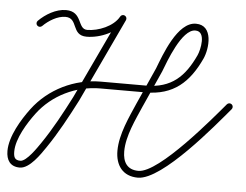

<svg xmlns="http://www.w3.org/2000/svg" viewBox="-50 -607 865 675"><g transform="rotate(5 382.5 -270.0)"><path d="M77.8 -489.8C77.8 -489.8 77.8 -489.8 77.8 -489.8C97.4 -509.4 128.2 -529 156.7 -529C203.7 -529 180.9 -466 236.7 -466C284.7 -466 345.5 -491.7 369.2 -535.3C372.4 -541.1 370.3 -548.4 364.5 -551.5C358.6 -554.7 351.3 -552.6 348.2 -546.7C348.2 -546.7 348.2 -546.7 348.2 -546.7C328.7 -511.1 275.8 -490 236.7 -490C200.9 -490 216.9 -553 156.7 -553C121.6 -553 85.1 -531 60.8 -506.7C56.1 -502 56.1 -494.4 60.8 -489.8C65.5 -485.1 73.1 -485.1 77.8 -489.8ZM363.8 -551.9C357.8 -554.7 350.7 -552.1 347.9 -546.1C301.5 -447.7 255.1 -349.3 208.7 -250.8C208.7 -250.8 208.8 -250.9 208.8 -251C208.9 -251.1 208.9 -251.2 208.9 -251.2C178.8 -192.6 147.4 -133.7 110.1 -79.3C99.4 -63.8 64.6 -11.2 42.7 -11.2C22.1 -11.2 18.6 -23.2 18.6 -42C18.6 -87.7 54.9 -145.4 81 -180.3C132.4 -249 215.2 -289 300.7 -289C353.7 -289 406.7 -289 459.7 -289C558.9 -289 613.1 -339.2 652.9 -424.9C670.2 -462.3 678 -545 616.3 -545C616.3 -545 616.3 -545 616.3 -545C616.4 -545 616.4 -545 616.4 -545C550.8 -545.8 508.5 -424.4 490.2 -377.3C490.2 -377.3 490.3 -377.4 490.4 -377.6C490.4 -377.7 490.5 -377.9 490.5 -377.9C471.4 -335.5 452.4 -293 433.4 -250.6C433.4 -250.6 433.4 -250.6 433.3 -250.5C433.3 -250.5 433.3 -250.5 433.3 -250.5C410.4 -197.5 379.7 -134.8 379.7 -76C379.7 -25.4 405.5 12 459.4 12C546 12 717.9 -198.5 767.2 -256.7C771.4 -261.8 770.8 -269.4 765.8 -273.6C760.7 -277.9 753.1 -277.3 748.8 -272.2C707 -222.8 532.5 -12 459.4 -12C419 -12 403.7 -38.7 403.7 -76C403.7 -130.9 434 -191.5 455.3 -241C455.3 -241 455.3 -240.9 455.3 -240.9C455.3 -240.8 455.3 -240.8 455.3 -240.8C474.3 -283.2 493.3 -325.6 512.4 -368C512.4 -368 512.4 -368.2 512.5 -368.3C512.6 -368.5 512.6 -368.6 512.6 -368.6C525.5 -401.8 567.9 -521.6 616.1 -521C616.1 -521 616.2 -521 616.2 -521C616.2 -521 616.3 -521 616.3 -521C655.4 -521 640.1 -454.5 631.1 -435.1C595.3 -357.8 549.4 -313 459.7 -313C406.7 -313 353.7 -313 300.7 -313C207.7 -313 117.7 -269.4 61.8 -194.7C32.3 -155.2 -5.4 -93.4 -5.4 -42C-5.4 -10 8.3 12.8 42.7 12.8C77.4 12.8 112.8 -40.8 129.9 -65.8C167.7 -121 199.7 -180.8 230.3 -240.2C230.3 -240.2 230.3 -240.3 230.4 -240.4C230.4 -240.5 230.5 -240.6 230.5 -240.6C276.8 -339 323.2 -437.5 369.6 -535.9C372.4 -541.9 369.8 -549 363.8 -551.9Z"/></g></svg>

Font: FRB American Cursive Guidelines Arrows Light
Style: Italic
Weight: 300
Italic angle: -25°
Version: Version 2.0;Modular Font Editor K font №1